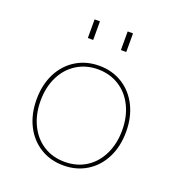

<svg xmlns="http://www.w3.org/2000/svg" viewBox="-128 -801 840 911"><g transform="rotate(20 292.0 -346.0)"><path d="M66 -247Q66 -320 94.5 -377Q123 -434 174.5 -466Q226 -498 292 -498Q358 -498 409.5 -466Q461 -434 489.5 -377Q518 -320 518 -247Q518 -173 489.5 -116Q461 -59 409.5 -27Q358 5 292 5Q226 5 174.5 -27Q123 -59 94.5 -116Q66 -173 66 -247ZM498 -247Q498 -315 472 -368Q446 -421 399 -450.5Q352 -480 292 -480Q232 -480 185 -450.5Q138 -421 112 -368Q86 -315 86 -247Q86 -179 112 -125.5Q138 -72 184.5 -42.5Q231 -13 292 -13Q353 -13 399.5 -42.5Q446 -72 472 -125.5Q498 -179 498 -247ZM362 -697H389V-603H362ZM195 -697H222V-603H195Z"/></g></svg>

Font: Hanken Grotesk Thin
Style: Regular
Weight: 100
Designer: Alfredo Marco Pradil
Foundry: Hanken Design Co.
Version: Version 3.014